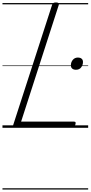

<svg xmlns="http://www.w3.org/2000/svg" viewBox="-20 -1035 734 1555"><path d="M108 0Q80 0 87 -23L402 -996Q405 -1006 411.5 -1010.5Q418 -1015 433 -1015Q447 -1015 453.5 -1010.5Q460 -1006 456 -995L151 -50H579Q590 -50 592 -44Q594 -38 590 -25Q587 -12 580.5 -6Q574 0 564 0ZM595 -470Q577 -470 565.5 -479Q554 -488 554 -506Q554 -531 569.5 -550Q585 -569 612 -569Q629 -569 640.5 -560Q652 -551 652 -533Q652 -509 637.5 -489.5Q623 -470 595 -470ZM0 490H694V500H0ZM0 -20H694V0H0ZM0 -505H694V-500H0ZM0 -1010H694V-1000H0Z"/></svg>

Font: Playwrite RO Guides
Style: Regular
Weight: 400
Designer: Veronika Burian, José Scaglione
Foundry: TypeTogether
Version: Version 1.003